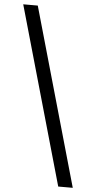

<svg xmlns="http://www.w3.org/2000/svg" viewBox="-64 -835 517 1052"><g transform="rotate(5 195.0 -309.0)"><path d="M298 180H378L100 -798H20Z"/></g></svg>

Font: Genne Gothic Medium
Style: Regular
Weight: 500
Designer: Ryoko NISHIZUKA (kana & ideographs); Paul D. Hunt (Latin, Greek & Cyrillic); Wenlong ZHANG (bopomofo); Sandoll Communica
Foundry: Adobe Systems Incorporated
Version: Version 1.004;PS 1.004;hotconv 16.6.51;makeotf.lib2.5.65220